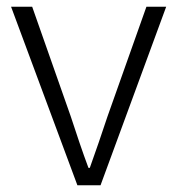

<svg xmlns="http://www.w3.org/2000/svg" viewBox="-20 -553 529 573"><path d="M211 0H280L476 -533H417L301 -206C284 -154 265 -100 248 -52H244C226 -100 208 -154 191 -206L76 -533H13Z"/></svg>

Font: Noto Sans JP Light
Style: Regular
Weight: 300
Designer: Ryoko NISHIZUKA (kana & ideographs); Paul D. Hunt (Latin, Greek & Cyrillic); Wenlong ZHANG (bopomofo); Sandoll Communica
Foundry: Adobe Systems Incorporated
Version: Version 1.004;PS 1.004;hotconv 1.0.82;makeotf.lib2.5.63406